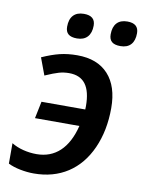

<svg xmlns="http://www.w3.org/2000/svg" viewBox="-85 -800 650 869"><g transform="rotate(10 240.5 -365.5)"><path d="M12.7 -14.6V-108.4Q36.6 -93.8 66.7 -86.2Q96.7 -78.6 127.9 -78.6Q191.9 -78.6 234.9 -118.9Q277.8 -159.2 297.4 -237.8H93.3L109.4 -315.9H310.5L311 -331.1Q311 -398.9 286.1 -432.1Q261.2 -465.3 210.4 -465.3Q186.5 -465.3 164.1 -459Q141.6 -452.6 101.6 -435.1L72.3 -513.7Q117.2 -533.7 153.3 -542.5Q189.5 -551.3 232.9 -551.3Q325.7 -551.3 375.5 -496.8Q425.3 -442.4 425.3 -342.3Q425.3 -238.8 388.9 -157.5Q352.5 -76.2 286.6 -33.2Q220.2 9.8 130.9 9.8Q100.1 9.8 68.1 3.4Q36.1 -2.9 12.7 -14.6ZM164.6 -670.9Q164.6 -705.1 181.4 -723.1Q198.2 -741.2 230 -741.2Q282.2 -741.2 282.2 -696.3Q282.2 -662.6 265.4 -644.3Q248.5 -626 217.3 -626Q190.4 -626 177.5 -637Q164.6 -647.9 164.6 -670.9ZM364.7 -670.9Q364.7 -705.1 381.3 -723.1Q397.9 -741.2 429.7 -741.2Q481.4 -741.2 481.4 -696.3Q481.4 -662.1 464.8 -644Q448.2 -626 417 -626Q390.1 -626 377.4 -637Q364.7 -647.9 364.7 -670.9Z"/></g></svg>

Font: Viking Open Sans Light
Style: Bold Italic
Weight: 600
Italic angle: -12°
Foundry: Ascender Corporation
Version: Version 2.000